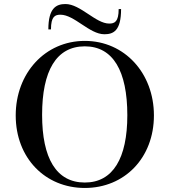

<svg xmlns="http://www.w3.org/2000/svg" viewBox="-20 -918 841 953"><path d="M401 15C598 15 744 -134 744 -345C744 -555 598 -715 401 -715C204 -715 58 -555 58 -345C58 -134 204 15 401 15ZM401 -12C259 -12 189 -133 189 -348C189 -566 259 -688 401 -688C541 -688 612 -566 612 -346C612 -133 541 -12 401 -12ZM280 -845C349 -845 424 -748 498 -748C543 -748 581 -765 581 -873H569C569 -810 549 -801 522 -801C455 -801 379 -898 305 -898C259 -898 220 -878 220 -772H233C233 -836 253 -845 280 -845Z"/></svg>

Font: Sprat Medium
Style: Regular
Weight: 500
Designer: Ethan Nakache
Foundry: Collletttivo
Version: Version 2.000;Glyphs 3.2 (3217)